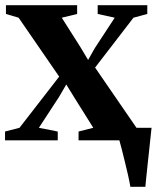

<svg xmlns="http://www.w3.org/2000/svg" viewBox="-20 -543 607 743"><path d="M484.5 180Q481.5 161.5 475.8 136Q470 110.5 463.5 84Q457 57.5 451.2 34.5Q445.5 11.5 441.5 -1.5L415 -48.5H566.5Q564.5 -30.5 562 -7Q559.5 16.5 556.8 42.5Q554 68.5 551.2 94Q548.5 119.5 546.2 141.8Q544 164 542.5 180ZM55.5 -48.5 209 -246.5 52 -474.5 3 -489V-523H278.5V-489L219 -474.5L291 -361L321 -311L347 -357L424 -474.5L358 -489V-523H550V-489L496.5 -474.5L348 -281.5L508.5 -48L559.5 -34V0H284V-34L341 -48.5L269.5 -162.5L236.5 -216L208.5 -168L130.5 -48.5L203.5 -34V0H-0.5V-34Z"/></svg>

Font: Merriweather 96pt
Style: Bold
Weight: 700
Version: Version 2.100